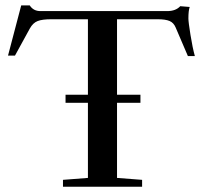

<svg xmlns="http://www.w3.org/2000/svg" viewBox="-20 -705 767 725"><path d="M217.8 0V-25.9L312 -33.2V-316.9H227.5V-347.2H312V-632.3H173.3Q139.6 -632.3 122.1 -625.5Q104.5 -618.7 92.8 -597.7L36.6 -495.1H10.3L60.1 -684.6H92.3Q106 -663.1 132.8 -663.1H611.3Q643.6 -663.1 660.6 -681.6L696.3 -678.7Q691.4 -665 691.4 -634.8Q691.4 -622.1 699.2 -573.5Q707 -524.9 715.8 -493.2H689.5L643.1 -601.6Q635.7 -619.1 620.4 -625.7Q605 -632.3 575.7 -632.3H421.9V-347.2H510.3V-316.9H421.9V-33.2L516.6 -25.9V0Z"/></svg>

Font: Elstob 14pt Medium
Style: Regular
Weight: 500
Designer: Peter S. Baker
Version: Version 1.015